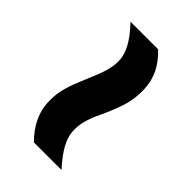

<svg xmlns="http://www.w3.org/2000/svg" viewBox="-11 -593 541 541"><g transform="rotate(-45 259.5 -323.0)"><path d="M43 -354V-244C81 -278 113 -299 149 -299C178 -299 201 -291 245 -270C297 -247 324 -240 361 -240C409 -240 445 -259 476 -292V-402C439 -367 407 -347 373 -347C345 -347 324 -354 275 -375C223 -397 197 -406 159 -406C112 -406 75 -386 43 -354Z"/></g></svg>

Font: Noto Sans Oriya Cond Bold
Style: Bold
Weight: 700
Width: 3
Designer: Amélie Bonet and Sol Matas
Foundry: Google LLC
Version: Version 2.006